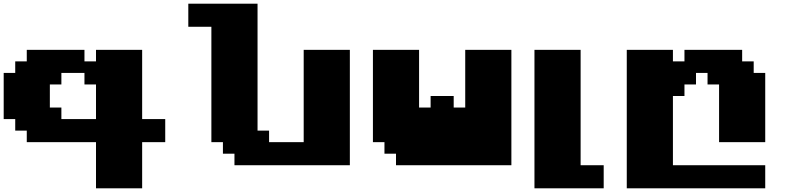

<svg xmlns="http://www.w3.org/2000/svg" viewBox="-20 -895 4290 1040"><path d="M500 125H750V-125H875V-250H750V-625H500V-562.5H437.5V-625H125V-562.5H62.5V-500H0V-250H62.5V-187.5H125V-125H500ZM500 -250H312.5V-312.5H250V-437.5H312.5V-500H437.5V-437.5H500Z M1250 0H1875V-625H1625V-125H1437.5V-187.5H1375V-875H1000V-750H1125V-125H1187.5V-62.5H1250Z M2125 0H2750V-625H2500V-312.5H2437.5V-375H2312.5V-312.5H2250V-625H2000V-125H2062.5V-62.5H2125Z M2875 125H3250V0H3125V-625H2875Z M3375 125H4125V0H3625V-375H3687.5V-437.5H3750V-500H3812.5V-437.5H3875V-125H4125V-500H4062.5V-562.5H4000V-625H3687.5V-562.5H3625V-625H3375Z"/></svg>

Font: Faithful 32x
Style: Bold
Weight: 400
Foundry: Faithful Resource Pack
Version: Version 1.0; January 27, 2023